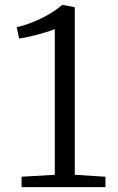

<svg xmlns="http://www.w3.org/2000/svg" viewBox="-20 -772 486 792"><path d="M206 -51V-652Q192.5 -646 165.8 -638Q139 -630 109.8 -623Q80.5 -616 59 -613L49 -660Q83 -667.5 117.5 -681.5Q152 -695.5 182.8 -713.8Q213.5 -732 237 -752H238L288.5 -742V-51L415 -43V0H69V-43Z"/></svg>

Font: Merriweather 7pt Light
Style: Regular
Weight: 300
Designer: Eben Sorkin
Foundry: Eben Sorkin
Version: Version 2.200;gftools[0.9.31]